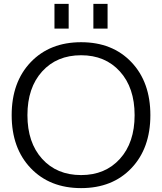

<svg xmlns="http://www.w3.org/2000/svg" viewBox="-20 -957 833 987"><path d="M460 -810V-937H533V-810ZM260 -810V-937H333V-810ZM655.5 -92.5Q558 10 397 10Q236 10 138 -92.5Q40 -195 40 -365Q40 -535 138 -637.5Q236 -740 397 -740Q558 -740 655.5 -637.5Q753 -535 753 -365Q753 -195 655.5 -92.5ZM397 -57Q521 -57 596.5 -140.5Q672 -224 672 -365Q672 -506 596.5 -589.5Q521 -673 397 -673Q272 -673 196.5 -589.5Q121 -506 121 -365Q121 -224 196.5 -140.5Q272 -57 397 -57Z"/></svg>

Font: Mplus 1p
Style: Regular
Weight: 400
Version: Version 1.061